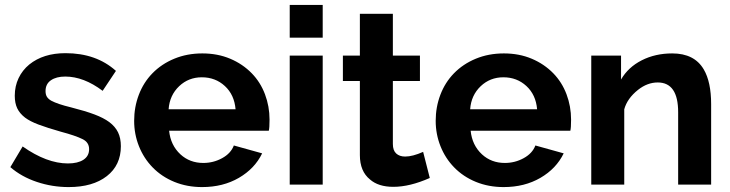

<svg xmlns="http://www.w3.org/2000/svg" viewBox="-20 -750 2965 780"><path d="M471 -156Q471 -189 459.5 -212.5Q448 -236 424 -254Q401 -271 364 -285Q327 -299 268 -314Q214 -327 188 -341Q176 -348 170.5 -357Q165 -366 165 -380Q165 -409 187 -424Q209 -439 245 -439Q320 -439 397 -381L451 -462Q371 -534 246 -534Q156 -534 99 -488Q71 -465 55.5 -432.5Q40 -400 40 -361Q40 -331 50 -310Q60 -289 82 -272Q102 -257 136.5 -244Q171 -231 227 -215Q287 -199 315 -185Q342 -172 342 -144Q342 -116 319 -101Q296 -86 256 -86Q170 -86 72 -155L22 -71Q67 -32 129.5 -11Q192 10 259 10Q357 10 414 -34.5Q471 -79 471 -156Z M1045 -127 930 -159Q918 -127 882.5 -107.5Q847 -88 806 -88Q751 -88 713 -123Q673 -160 667 -219H1072Q1075 -230 1075 -264Q1075 -318 1056.5 -367Q1038 -416 1003 -452Q966 -490 915 -511.5Q864 -533 802 -533Q740 -533 688 -511.5Q636 -490 599 -452Q563 -415 544 -365Q525 -315 525 -259Q525 -205 544.5 -156Q564 -107 600 -70Q637 -32 688.5 -11Q740 10 801 10Q886 10 950.5 -27.5Q1015 -65 1045 -127ZM708 -400Q746 -436 800 -436Q855 -436 893.5 -400.5Q932 -365 937 -306H665Q669 -363 708 -400Z M1291 -730H1157V-597H1291ZM1291 -524H1157V0H1291Z M1626 -114Q1603 -114 1589.5 -126.5Q1576 -139 1576 -165V-421H1686V-524H1576V-694H1442V-524H1373V-421H1442V-120Q1442 -54 1483 -21Q1517 9 1578 9Q1645 9 1726 -27L1699 -133Q1656 -114 1626 -114Z M2270 -127 2155 -159Q2143 -127 2107.5 -107.5Q2072 -88 2031 -88Q1976 -88 1938 -123Q1898 -160 1892 -219H2297Q2300 -230 2300 -264Q2300 -318 2281.5 -367Q2263 -416 2228 -452Q2191 -490 2140 -511.5Q2089 -533 2027 -533Q1965 -533 1913 -511.5Q1861 -490 1824 -452Q1788 -415 1769 -365Q1750 -315 1750 -259Q1750 -205 1769.5 -156Q1789 -107 1825 -70Q1862 -32 1913.5 -11Q1965 10 2026 10Q2111 10 2175.5 -27.5Q2240 -65 2270 -127ZM1933 -400Q1971 -436 2025 -436Q2080 -436 2118.5 -400.5Q2157 -365 2162 -306H1890Q1894 -363 1933 -400Z M2839 -468Q2801 -533 2711 -533Q2642 -533 2587 -505Q2532 -477 2503 -427V-524H2382V0H2516V-306Q2528 -350 2572 -385Q2610 -415 2652 -415Q2735 -415 2735 -294V0H2869V-327Q2869 -417 2839 -468Z"/></svg>

Font: RT Raleway Bold
Style: Regular
Weight: 400
Designer: Matt McInerney, Pablo Impallari, Rodrigo Fuenzalida — Edited by Milan Moffatt in April 2016
Foundry: Matt McInerney, Pablo Impallari, Rodrigo Fuenzalida — Edited by Milan Moffatt in April 2016
Version: Version 3.001